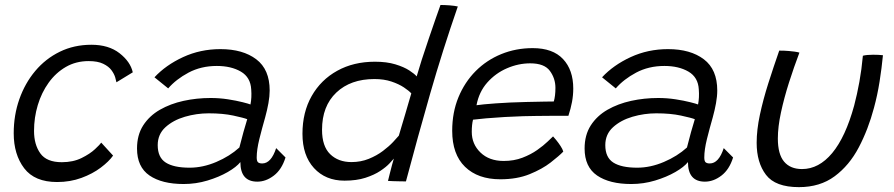

<svg xmlns="http://www.w3.org/2000/svg" viewBox="-20 -727 3584 770"><path d="M433.5 -103Q417 -79.5 384.2 -54.8Q351.5 -30 306.5 -13.5Q261.5 3 209 3Q119 3 77 -52.2Q35 -107.5 35 -192.5Q35 -265 57.5 -329Q80 -393 121.2 -442.2Q162.5 -491.5 219.8 -519.5Q277 -547.5 346.5 -547.5Q416 -547.5 459.5 -513.5Q503 -479.5 512.5 -437L447 -397Q446 -403 442 -416.8Q438 -430.5 427 -445.5Q416 -460.5 394 -471.2Q372 -482 335.5 -482Q284.5 -482 244 -458.5Q203.5 -435 175 -395.2Q146.5 -355.5 131.5 -305.5Q116.5 -255.5 116.5 -202Q116.5 -147 141.8 -111.8Q167 -76.5 228 -76.5Q273 -76.5 307 -93.2Q341 -110 361.2 -129Q381.5 -148 386 -155Z M716.5 11Q629.5 11 579.5 -23.2Q529.5 -57.5 529.5 -131.5Q529.5 -185.5 554.2 -224Q579 -262.5 621.2 -286.8Q663.5 -311 716 -322.5Q768.5 -334 824.5 -334Q860 -334 894 -328.8Q928 -323.5 952.8 -317.2Q977.5 -311 984.5 -308Q990 -336 987.5 -368Q985 -417 946 -439.8Q907 -462.5 849.5 -462.5Q786.5 -462.5 736.2 -435.8Q686 -409 654.5 -372.5L599.5 -417Q645 -466 714.2 -498Q783.5 -530 864 -530Q954 -530 1007.8 -489.2Q1061.5 -448.5 1061.5 -364Q1061.5 -341 1056.5 -313.2Q1051.5 -285.5 1043.5 -256.5Q1031 -213 1020.2 -169.8Q1009.5 -126.5 1009.5 -95.5Q1009.5 -80.5 1015 -76Q1020.5 -71.5 1031.5 -71.5Q1067.5 -71.5 1087.5 -133L1125 -95.5Q1110 -47 1078.2 -22.8Q1046.5 1.5 1012 1.5Q944 1.5 944 -77Q928.5 -57.5 893.5 -37.2Q858.5 -17 812.2 -3Q766 11 716.5 11ZM740.5 -54.5Q793.5 -54.5 847.5 -77.5Q901.5 -100.5 940 -135.5Q949 -171.5 956.5 -198Q964 -224.5 971.5 -249Q957.5 -254.5 915.8 -263.5Q874 -272.5 817 -272.5Q768.5 -272.5 721.5 -258.8Q674.5 -245 643.5 -216.8Q612.5 -188.5 612.5 -145Q612.5 -95.5 644.8 -75Q677 -54.5 740.5 -54.5Z M1536 -1.5Q1538 -10.5 1542.8 -29Q1547.5 -47.5 1552.2 -65.5Q1557 -83.5 1559.5 -91Q1555.5 -86 1542.2 -71.8Q1529 -57.5 1505 -41.5Q1481 -25.5 1445.5 -14Q1410 -2.5 1361.5 -2.5Q1285.5 -2.5 1239.2 -53Q1193 -103.5 1193 -190.5Q1193 -277 1230 -342Q1267 -407 1332.5 -443.2Q1398 -479.5 1483.5 -479.5Q1531 -479.5 1565.5 -469Q1600 -458.5 1621.5 -444.5Q1643 -430.5 1651 -420.5Q1658 -445.5 1671.2 -486.8Q1684.5 -528 1699.8 -572.8Q1715 -617.5 1727.8 -654.2Q1740.5 -691 1746.5 -707Q1763.5 -707 1783.2 -705.5Q1803 -704 1816 -701Q1755 -525 1705 -350.8Q1655 -176.5 1608 0.5Q1599.5 0.5 1584.8 0.2Q1570 0 1556 -0.5Q1542 -1 1536 -1.5ZM1389.5 -77Q1427 -77 1459 -90Q1491 -103 1515.5 -121.5Q1540 -140 1556.2 -157.2Q1572.5 -174.5 1579.5 -183Q1583 -195 1590 -218.5Q1597 -242 1605 -268.8Q1613 -295.5 1619.5 -318.5Q1626 -341.5 1629.5 -352.5Q1620 -363 1599.8 -376.5Q1579.5 -390 1549.8 -400Q1520 -410 1481.5 -410Q1386 -410 1328.8 -355.8Q1271.5 -301.5 1271.5 -206.5Q1271.5 -140.5 1304 -108.8Q1336.5 -77 1389.5 -77Z M2239 -119Q2222 -101.5 2188.2 -75.2Q2154.5 -49 2104 -28.5Q2053.5 -8 1986.5 -8Q1896.5 -8 1845 -58Q1793.5 -108 1793.5 -202.5Q1793.5 -276 1818.5 -336.8Q1843.5 -397.5 1887.5 -441.8Q1931.5 -486 1990.2 -510Q2049 -534 2116.5 -534Q2197 -534 2238 -490.2Q2279 -446.5 2279 -372Q2279 -345 2274 -318.2Q2269 -291.5 2259.5 -262.5Q2254.5 -262.5 2234.8 -262.5Q2215 -262.5 2187.5 -262.5Q2160 -262.5 2130.8 -262Q2101.5 -261.5 2078 -261Q2044.5 -260 2004.8 -257.8Q1965 -255.5 1930.2 -252.5Q1895.5 -249.5 1877 -247Q1872 -227.5 1872 -198Q1872 -149 1907 -115.2Q1942 -81.5 2000 -81.5Q2041.5 -81.5 2075.2 -94.5Q2109 -107.5 2134.5 -125.5Q2160 -143.5 2176 -159Q2192 -174.5 2198 -180Q2201.5 -176.5 2210.5 -165.5Q2219.5 -154.5 2228 -141.5Q2236.5 -128.5 2239 -119ZM1891 -305Q1913.5 -308.5 1968.8 -312.5Q2024 -316.5 2090 -318Q2128.5 -319 2162.5 -319.5Q2196.5 -320 2201 -320Q2207.5 -342.5 2207.5 -374.5Q2207.5 -412.5 2185.2 -442.8Q2163 -473 2106.5 -473Q2059 -473 2013.2 -453.2Q1967.5 -433.5 1934.2 -396Q1901 -358.5 1891 -305Z M2511.5 11Q2424.5 11 2374.5 -23.2Q2324.5 -57.5 2324.5 -131.5Q2324.5 -185.5 2349.2 -224Q2374 -262.5 2416.2 -286.8Q2458.5 -311 2511 -322.5Q2563.5 -334 2619.5 -334Q2655 -334 2689 -328.8Q2723 -323.5 2747.8 -317.2Q2772.5 -311 2779.5 -308Q2785 -336 2782.5 -368Q2780 -417 2741 -439.8Q2702 -462.5 2644.5 -462.5Q2581.5 -462.5 2531.2 -435.8Q2481 -409 2449.5 -372.5L2394.5 -417Q2440 -466 2509.2 -498Q2578.5 -530 2659 -530Q2749 -530 2802.8 -489.2Q2856.5 -448.5 2856.5 -364Q2856.5 -341 2851.5 -313.2Q2846.5 -285.5 2838.5 -256.5Q2826 -213 2815.2 -169.8Q2804.5 -126.5 2804.5 -95.5Q2804.5 -80.5 2810 -76Q2815.5 -71.5 2826.5 -71.5Q2862.5 -71.5 2882.5 -133L2920 -95.5Q2905 -47 2873.2 -22.8Q2841.5 1.5 2807 1.5Q2739 1.5 2739 -77Q2723.5 -57.5 2688.5 -37.2Q2653.5 -17 2607.2 -3Q2561 11 2511.5 11ZM2535.5 -54.5Q2588.5 -54.5 2642.5 -77.5Q2696.5 -100.5 2735 -135.5Q2744 -171.5 2751.5 -198Q2759 -224.5 2766.5 -249Q2752.5 -254.5 2710.8 -263.5Q2669 -272.5 2612 -272.5Q2563.5 -272.5 2516.5 -258.8Q2469.5 -245 2438.5 -216.8Q2407.5 -188.5 2407.5 -145Q2407.5 -95.5 2439.8 -75Q2472 -54.5 2535.5 -54.5Z M3440.5 -503.5Q3455.5 -507.5 3481.5 -507.5Q3491.5 -507.5 3503.2 -507Q3515 -506.5 3521 -505.5Q3516 -454 3507.5 -400Q3499 -346 3485 -294.5Q3462 -208 3424 -135.8Q3386 -63.5 3327.2 -20Q3268.5 23.5 3184 23.5Q3089.5 23.5 3052 -25.8Q3014.5 -75 3014.5 -154.5Q3014.5 -206 3027.5 -266.8Q3040.5 -327.5 3061.2 -392.8Q3082 -458 3105 -524Q3112.5 -524 3123.5 -523.8Q3134.5 -523.5 3143.5 -522.5Q3155 -521.5 3166.5 -520Q3178 -518.5 3186 -516Q3164 -458 3144.2 -396Q3124.5 -334 3112 -276Q3099.5 -218 3099.5 -171.5Q3099.5 -108.5 3124.5 -78.8Q3149.5 -49 3196.5 -49Q3264 -49 3317.5 -113.2Q3371 -177.5 3405.5 -303.5Q3417.5 -349 3426.5 -398.8Q3435.5 -448.5 3440.5 -503.5Z"/></svg>

Font: Grandstander Light
Style: Italic
Weight: 300
Italic angle: -15°
Designer: Tyler Finck
Foundry: Etcetera Type Co
Version: Version 1.200; ttfautohint (v1.8.3)